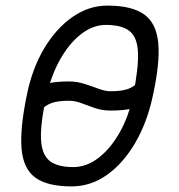

<svg xmlns="http://www.w3.org/2000/svg" viewBox="-20 -652 640 686"><path d="M103 -269V-334Q126 -349 155 -355Q184 -361 227 -361Q254 -361 281 -352.5Q308 -344 332 -335Q356 -326 374 -326Q414 -326 437 -334Q460 -342 480 -364L503 -344V-287Q479 -270 449.5 -263.5Q420 -257 374 -257Q345 -257 319 -266Q293 -275 270.5 -283.5Q248 -292 227 -292Q187 -292 164.5 -284Q142 -276 121 -254ZM236 14Q149 14 106 -17.5Q63 -49 57 -121Q51 -193 76 -313Q95 -407 137.5 -478.5Q180 -550 238.5 -591Q297 -632 364 -632Q451 -632 495 -600.5Q539 -569 545.5 -497.5Q552 -426 525 -305Q505 -213 462.5 -140.5Q420 -68 362 -27Q304 14 236 14ZM242 -55Q289 -55 332 -88Q375 -121 408 -179.5Q441 -238 456 -313Q475 -409 473 -463.5Q471 -518 443.5 -540.5Q416 -563 358 -563Q312 -563 269.5 -530Q227 -497 194.5 -439Q162 -381 145 -305Q124 -210 126.5 -155Q129 -100 157 -77.5Q185 -55 242 -55Z"/></svg>

Font: Victor Mono
Style: Italic
Weight: 400
Italic angle: -12°
Monospace: yes
Designer: Rune Bjørnerås
Version: Version 1.561;gftools[0.9.30]